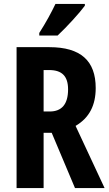

<svg xmlns="http://www.w3.org/2000/svg" viewBox="-20 -953 552 973"><path d="M410 -924V-933H261C240 -889 213 -839 179 -786V-773H272C318 -816 383 -887 410 -924ZM230 -714H64V0H201V-280H242L360 0H510L363 -315C433 -356 465 -420 465 -507C465 -645 389 -714 230 -714ZM229 -598C294 -598 325 -567 325 -500C325 -425 293 -388 232 -388H201V-598Z"/></svg>

Font: Noto Sans Devanagari ExtraCondensed
Style: Bold
Weight: 700
Width: 2
Designer: Jelle Bosma - Monotype Design Team
Foundry: Monotype Imaging Inc.
Version: Version 2.004